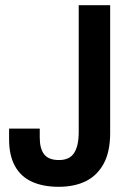

<svg xmlns="http://www.w3.org/2000/svg" viewBox="-20 -707 499 739"><path d="M206 12Q146 12 103 -7.5Q60 -27 37.5 -68Q15 -109 15 -170V-212H133V-177Q133 -135 150 -113Q167 -91 207 -91Q248 -91 265.5 -118.5Q283 -146 283 -199V-687H404V-195Q404 -123 379 -77Q354 -31 310 -9.5Q266 12 206 12Z"/></svg>

Font: Archivo SemiBold Condensed
Style: Regular
Weight: 600
Width: 3
Version: Version 2.001